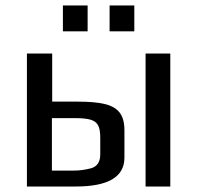

<svg xmlns="http://www.w3.org/2000/svg" viewBox="-20 -679 718 699"><path d="M78 0ZM78 -484H170V-309H264Q326 -309 362.5 -300Q399 -291 416 -268.5Q433 -246 433 -205V-105Q433 0 256 0H78ZM510 -484H600V0H510ZM250 -58Q279 -58 310 -66Q345 -75 345 -117V-178Q345 -207 337.5 -222Q330 -237 310.5 -243Q291 -249 252 -249H169V-58ZM209 -659H299V-565H209ZM379 -659H469V-565H379Z"/></svg>

Font: Play
Style: Regular
Weight: 400
Designer: Jonas Hecksher (Cyrillic expansion: Cyreal)
Foundry: Jonas Hecksher, Playtype, e-types AS
Version: Version 2.101; ttfautohint (v1.5.65-e2d9)